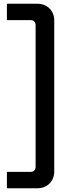

<svg xmlns="http://www.w3.org/2000/svg" viewBox="-20 -770 387 1030"><path d="M17 240H180C233 240 271 203 271 150V-660C271 -713 233 -750 180 -750H17V-662H144C162 -662 171 -652 171 -632V122C171 142 162 152 144 152H17Z"/></svg>

Font: Meta Space Medium
Style: Regular
Weight: 500
Designer: Meta Pool / Florian Karsten
Foundry: Meta Pool / Florian Karsten
Version: Version 2.000;Glyphs 3.1.1 (3137)